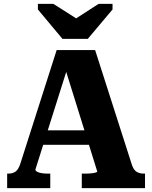

<svg xmlns="http://www.w3.org/2000/svg" viewBox="-20 -973 787 993"><path d="M303 -772H434L562 -924V-953H490L332 -851L415 -852L256 -953H176V-924ZM183 -299H458L464 -224H177ZM306 -654 331 -628 163 -96Q163 -90 171.5 -85Q180 -80 195 -77.5Q210 -75 229 -75H240V0H17V-75H22Q46 -75 61 -86Q76 -97 86 -129L273 -714H472L662 -121Q671 -94 686.5 -84.5Q702 -75 725 -75H730V0H403V-75H416Q436 -75 451 -76.5Q466 -78 474.5 -80.5Q483 -83 483 -86Z"/></svg>

Font: Roboto Serif
Style: Bold
Weight: 700
Designer: Greg Gazdowicz
Foundry: Commercial Type
Version: Version 1.008